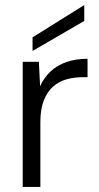

<svg xmlns="http://www.w3.org/2000/svg" viewBox="-20 -741 393 761"><path d="M70 0V-496H134L139 -399Q154 -433 180 -457.5Q206 -482 243 -495Q280 -508 327 -508V-435H308Q274 -435 243.5 -426.5Q213 -418 190 -397.5Q167 -377 153.5 -342.5Q140 -308 140 -257V0ZM109 -539V-593L314 -721V-658Z"/></svg>

Font: DM Sans 24pt Light
Style: Regular
Weight: 300
Designer: Colophon Foundry, Jonny Pinhorn
Foundry: Colophon Foundry
Version: Version 4.004;gftools[0.9.30]